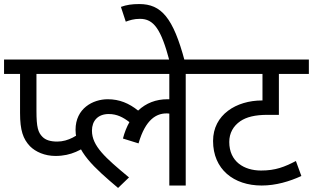

<svg xmlns="http://www.w3.org/2000/svg" viewBox="-20 -916 1545 948"><path d="M160 -551H322V-622H0V-551H79V-358C79 -272 94 -230 128 -194C156 -166 201 -146 254 -146C333 -146 383 -177 436 -214L400 -282C367 -248 317 -217 263 -217C230 -217 206 -224 190 -240C168 -262 160 -287 160 -369Z M308 -551H816V-426C813 -426 810 -426 807 -426C750 -426 701 -407 662 -370C617 -406 570 -426 512 -426C439 -426 353 -381 353 -275C353 -169 446 -87 563 12L617 -40C500 -137 434 -195 434 -271C434 -319 463 -353 517 -353C557 -353 588 -337 619 -313C606 -290 595 -263 587 -232L664 -208C699 -329 754 -356 802 -356C806 -356 811 -356 816 -355V0H897V-551H1001V-622H308Z M817 -615H892C835 -829 776 -896 668 -896C631 -896 605 -892 577 -882L601 -809C620 -816 641 -823 671 -823C739 -823 775 -773 817 -615Z M1505 -551V-622H986V-551H1276V-420H1274C1147 -420 1032 -350 1032 -220C1032 -80 1134 0 1272 0C1342 0 1409 -20 1468 -47L1441 -121C1385 -92 1341 -74 1269 -74C1185 -74 1112 -118 1112 -215C1112 -259 1132 -294 1167 -318C1197 -338 1238 -349 1302 -349H1357V-551Z"/></svg>

Font: Noto Sans Devanagari UI
Style: Regular
Weight: 400
Designer: Jelle Bosma - Monotype Design Team
Foundry: Monotype Imaging Inc.
Version: Version 2.003